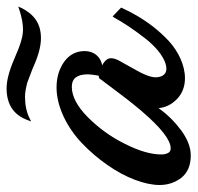

<svg xmlns="http://www.w3.org/2000/svg" viewBox="-54 -506 582 565"><g transform="rotate(-90 236.5 -224.0)"><path d="M67.9 -21C65.4 -25.4 64 -31.7 64 -40C64 -69.8 74.2 -105.5 95.2 -147C115.7 -188.5 142.1 -224.6 173.8 -256.3C205.6 -287.6 235.4 -303.2 263.2 -303.2C287.6 -303.2 299.8 -287.6 299.8 -255.9C299.8 -249.5 298.3 -239.3 295.9 -224.1C293.5 -224.1 290.5 -223.6 288.1 -222.2L285.2 -219.2L284.2 -216.8C281.2 -213.4 274.4 -204.1 263.2 -189C240.7 -158.7 215.3 -125.5 191.9 -98.1C143.1 -41 106.4 -12.2 82 -12.2C74.7 -12.2 70.3 -15.1 67.9 -21ZM465.8 -176.8C452.1 -151.9 433.1 -122.6 405.3 -86.9C377.4 -51.3 343.3 -24.9 315.9 -24.9C298.8 -24.9 291 -39.1 291 -57.1C291 -71.8 300.3 -94.7 318.8 -126C331.1 -147.9 337.4 -159.2 337.9 -160.2C344.2 -171.4 347.2 -180.2 347.2 -187C347.2 -197.8 340.3 -206.5 326.2 -213.9C353 -218.3 368.2 -239.7 368.2 -265.1C368.2 -290 357.9 -310.1 337.4 -325.2C316.4 -340.3 291 -348.1 261.2 -348.1C204.6 -348.1 143.1 -317.4 96.2 -272.5C72.8 -250 51.8 -225.6 33.2 -198.7C-4.4 -145.5 -25.9 -87.9 -25.9 -44.9C-25.9 -20.5 -18.6 1 -4.4 19.5C10.3 37.6 32.2 46.9 61 46.9C85 46.9 109.9 37.1 135.7 18.1C161.6 -1.5 183.1 -23.4 200.2 -47.9C202.1 -26.9 211.4 -8.8 227.5 6.8C243.7 22 264.2 29.8 288.1 29.8C326.7 29.8 366.7 10.3 396.5 -16.6C411.1 -29.8 425.3 -45.4 439 -62.5C465.8 -97.2 481.9 -127 495.1 -155.8L496.1 -158.2L470.2 -183.1ZM171.9 -428.2C189 -436.5 210 -440.9 233.9 -440.9C245.1 -440.9 259.3 -438.5 275.9 -434.1C284.2 -431.2 309.6 -420.9 317.9 -418C353 -401.9 382.3 -394 405.8 -394C450.2 -394 476.1 -414.6 495.1 -451.2L499 -460.9L487.8 -457C466.8 -450.2 447.8 -446.8 431.2 -446.8L423.3 -447.3C407.2 -448.2 383.8 -455.6 354 -468.8C351.6 -469.7 349.6 -470.7 348.1 -471.2C311.5 -487.3 281.7 -495.1 258.8 -495.1C211.4 -495.1 180.2 -474.6 165 -433.1L161.1 -422.9Z"/></g></svg>

Font: Dancing Script
Style: Regular
Weight: 800
Designer: Pablo Impallari
Foundry: Pablo Impallari
Version: Version 2.001